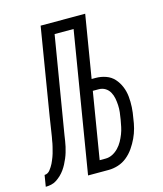

<svg xmlns="http://www.w3.org/2000/svg" viewBox="-152 -817 763 899"><g transform="rotate(-15 229.0 -367.5)"><path d="M-42 0 -33 -55Q-25 -55 -18 -59Q-11 -63 -6 -69.5Q-1 -76 3.5 -83Q8 -90 11.5 -97Q15 -104 18 -111.5Q21 -119 24 -126.5Q27 -134 29 -141.5Q31 -149 33 -156.5Q35 -164 37 -172Q39 -180 40.5 -187.5Q42 -195 43 -202.5Q44 -210 46 -218Q50 -242 53.5 -266.5Q57 -291 61 -315L130 -735H346L296 -432H315Q341 -432 365 -423.5Q389 -415 405 -397Q421 -379 430.5 -356Q440 -333 442.5 -307.5Q445 -282 443.5 -256Q442 -230 437 -204Q434 -180 428 -157Q422 -134 411.5 -111.5Q401 -89 386.5 -68Q372 -47 352.5 -31Q333 -15 309.5 -7.5Q286 0 263 0H163L275 -680H183L105 -210Q103 -197 101 -183.5Q99 -170 96 -157Q93 -144 89 -130.5Q85 -117 79.5 -104Q74 -91 67.5 -78.5Q61 -66 52.5 -54Q44 -42 33.5 -32Q23 -22 11 -14Q-1 -6 -15 -3Q-29 0 -42 0ZM234 -55H263Q280 -55 296 -63Q312 -71 325 -84.5Q338 -98 346.5 -113.5Q355 -129 361.5 -145.5Q368 -162 371.5 -179Q375 -196 378 -213Q381 -230 383 -247.5Q385 -265 384 -282Q383 -299 380 -315Q377 -331 369 -345.5Q361 -360 347 -368.5Q333 -377 315 -377H287Z"/></g></svg>

Font: Iosevka Curly Light
Style: Italic
Weight: 300
Italic angle: -9°
Monospace: yes
Designer: Belleve Invis
Foundry: Belleve Invis
Version: Version 22.1.2; ttfautohint (v1.8.4)